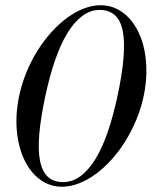

<svg xmlns="http://www.w3.org/2000/svg" viewBox="-20 -706 626 734"><path d="M153.3 -338.9Q135.3 -254.4 130.1 -192.4Q125 -130.4 133.3 -89.8Q141.6 -49.3 163.6 -29.5Q185.5 -9.8 221.2 -9.8Q257.3 -9.8 288.3 -33Q319.3 -56.2 345.5 -99.1Q371.6 -142.1 392.3 -202.9Q413.1 -263.7 429.2 -338.9Q465.3 -507.8 449.2 -587.9Q433.1 -668 360.8 -668Q325.2 -668 294.2 -644.8Q263.2 -621.6 237.3 -578.9Q211.4 -536.1 190.4 -475.3Q169.4 -414.6 153.3 -338.9ZM364.7 -686Q396.5 -686 423.8 -673.3Q451.2 -660.6 472.7 -637.7Q494.1 -614.7 509.5 -582.8Q524.9 -550.8 532.5 -512.2Q540 -473.6 539.6 -429.7Q539.1 -385.7 529.3 -338.9Q519.5 -292 501.2 -248.3Q482.9 -204.6 459 -166Q435.1 -127.4 406 -95.5Q377 -63.5 345.7 -40.5Q314.5 -17.6 281.7 -4.9Q249 7.8 217.3 7.8Q169.9 7.8 132.6 -20Q95.2 -47.9 72.8 -95.5Q50.3 -143.1 44.4 -205.8Q38.6 -268.6 53.2 -338.9Q63 -385.7 81.1 -429.7Q99.1 -473.6 123.3 -512.2Q147.5 -550.8 176.3 -582.8Q205.1 -614.7 236.3 -637.7Q267.6 -660.6 300.3 -673.3Q333 -686 364.7 -686Z"/></svg>

Font: XB Zar
Style: Italic
Weight: 400
Italic angle: -12°
Designer: Behnam
Foundry: Irmug
Version: Version 8.005 2009